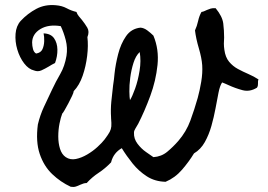

<svg xmlns="http://www.w3.org/2000/svg" viewBox="-20 -739 1075 771"><path d="M1018 -420Q1016 -415 1016 -411.5Q1016 -408 1016 -404Q1016 -400 1015.5 -396Q1015 -392 1012 -387Q983 -369 953.5 -377Q924 -385 898 -397Q891 -400 884.5 -403Q878 -406 872 -408Q863 -395 857.5 -367Q852 -339 845.5 -304Q839 -269 829 -233.5Q819 -198 802.5 -168.5Q786 -139 759 -123Q739 -90 711 -57.5Q683 -25 645 -9Q602 -10 569.5 -31Q537 -52 512.5 -82.5Q488 -113 469 -144Q453 -135 442 -121Q431 -107 426 -87Q402 -62 376 -45Q350 -28 328 -4Q321 -4 315 -2Q309 0 302 3Q294 7 285 10Q276 13 264 11Q223 -8 189.5 -40Q156 -72 139.5 -121Q123 -170 132 -239Q141 -277 156.5 -310Q172 -343 189 -379Q204 -411 222 -442Q240 -473 247 -515Q252 -547 244 -578Q236 -609 224 -634Q175 -642 142.5 -622.5Q110 -603 109 -569Q109 -555 112.5 -542Q116 -529 125 -524Q144 -527 150.5 -541.5Q157 -556 157.5 -574Q158 -592 155 -605Q184 -604 197 -585.5Q210 -567 210.5 -540Q211 -513 201 -486Q195 -483 188.5 -479.5Q182 -476 176 -472Q161 -463 146.5 -456.5Q132 -450 117 -456Q95 -461 77 -484.5Q59 -508 49.5 -540Q40 -572 42.5 -603.5Q45 -635 63 -655Q91 -685 126 -703.5Q161 -722 204 -718Q229 -716 247.5 -706Q266 -696 287 -691Q290 -682 296 -674.5Q302 -667 309 -659Q321 -644 330.5 -628Q340 -612 331 -590Q335 -556 330 -514.5Q325 -473 312 -435Q299 -397 276 -373Q276 -368 269.5 -354Q263 -340 254.5 -324Q246 -308 239 -296Q232 -284 230 -283Q224 -268 219 -243Q214 -218 214 -191Q214 -164 221 -141.5Q228 -119 244 -108Q262 -96 284.5 -100.5Q307 -105 330 -118.5Q353 -132 371.5 -149Q390 -166 400 -179Q415 -199 420.5 -209.5Q426 -220 427 -231.5Q428 -243 426 -265Q426 -267 426 -268Q424 -299 427 -331Q430 -363 434 -395Q436 -408 437.5 -420Q439 -432 440 -444Q444 -481 454.5 -522Q465 -563 486 -593.5Q507 -624 544 -628Q558 -627 571.5 -617Q585 -607 596 -596Q619 -541 612.5 -478Q606 -415 583.5 -354Q561 -293 535 -242Q529 -231 523.5 -222.5Q518 -214 518 -206Q517 -182 532 -162Q547 -142 566.5 -128.5Q586 -115 596 -108Q628 -110 651.5 -129.5Q675 -149 696 -173Q728 -210 744.5 -255Q761 -300 774 -346Q782 -375 788 -410.5Q794 -446 792 -477Q790 -506 778.5 -545Q767 -584 763 -617Q771 -634 775.5 -654.5Q780 -675 789 -691Q796 -692 801 -694.5Q806 -697 811 -699Q818 -702 826 -704.5Q834 -707 846 -706Q873 -673 876.5 -645Q880 -617 880 -588Q879 -576 879 -564Q879 -552 881 -539Q885 -509 900 -491Q915 -473 935.5 -462Q956 -451 978 -441.5Q1000 -432 1018 -420ZM541 -530Q525 -515 516 -486.5Q507 -458 503 -427Q499 -396 499.5 -371Q500 -346 502 -337Q511 -351 522.5 -383Q534 -415 540.5 -455Q547 -495 541 -530Z"/></svg>

Font: Yuji Mai
Style: Regular
Weight: 400
Designer: Kataoka Yuji
Foundry: Kinuta Font Factory
Version: Version 3.002